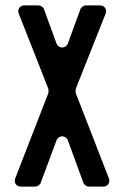

<svg xmlns="http://www.w3.org/2000/svg" viewBox="-20 -687 457 707"><path d="M307 0H361C377 0 387 -15 381 -30L259 -344C258 -347 258 -357 259 -360L369 -637C375 -652 365 -667 349 -667H296C288 -667 278 -660 276 -653L230 -527C222 -507 196 -507 188 -527L142 -653C140 -660 130 -667 122 -667H69C53 -667 43 -652 49 -637L158 -360C159 -357 159 -347 158 -344L36 -30C30 -15 40 0 56 0H110C118 0 128 -7 130 -14L188 -170C196 -190 222 -190 230 -170L287 -14C289 -7 299 0 307 0Z"/></svg>

Font: DIN Rundschrift
Style: Eng
Weight: 400
Width: 3
Version: Version 1.027